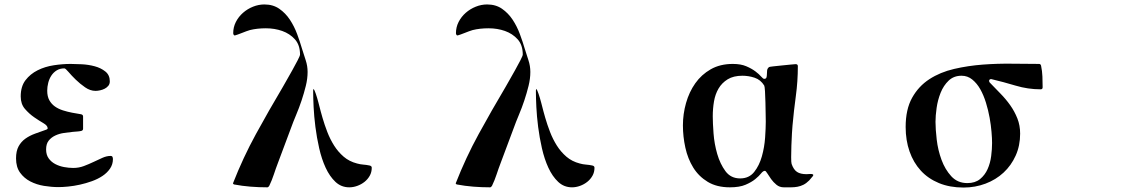

<svg xmlns="http://www.w3.org/2000/svg" viewBox="-20 -834 5040 862"><path d="M353 -256Q353 -248 344 -246Q335 -244 325.5 -243.5Q316 -243 307 -242Q288 -240 267 -237Q246 -234 228 -225.5Q210 -217 198.5 -202.5Q187 -188 187 -163Q187 -139 198.5 -123Q210 -107 228 -97.5Q246 -88 267.5 -84Q289 -80 309 -80Q334 -80 356.5 -88.5Q379 -97 400 -107Q421 -117 440 -125.5Q459 -134 477 -134Q483 -134 485 -129.5Q487 -125 487 -120Q487 -96 474 -77Q461 -58 440 -44Q419 -30 392.5 -20.5Q366 -11 339 -5Q312 1 286.5 3.5Q261 6 243 6Q211 6 177.5 0.5Q144 -5 116 -19.5Q88 -34 70 -59Q52 -84 52 -123Q52 -156 63.5 -177Q75 -198 94 -211.5Q113 -225 137.5 -234Q162 -243 188 -252Q194 -254 194 -258Q194 -270 175 -281Q156 -292 133.5 -307.5Q111 -323 92 -345Q73 -367 73 -401Q73 -446 94.5 -474Q116 -502 149 -518.5Q182 -535 221.5 -541Q261 -547 297 -547Q317 -547 347 -545.5Q377 -544 405 -536.5Q433 -529 453 -513Q473 -497 473 -469Q473 -457 466.5 -449Q460 -441 450.5 -436Q441 -431 429.5 -428.5Q418 -426 409 -426Q385 -426 362 -442Q339 -458 320 -476.5Q301 -495 287.5 -511Q274 -527 269 -527Q249 -527 234.5 -518Q220 -509 210.5 -494.5Q201 -480 196.5 -462Q192 -444 192 -427Q192 -401 201.5 -384Q211 -367 226.5 -356Q242 -345 262.5 -338.5Q283 -332 304 -328Q314 -326 324 -324.5Q334 -323 344 -321Q353 -319 353 -311Z M1026 -10V-11Q1071 -126 1129 -232Q1187 -338 1250 -444Q1254 -451 1266.5 -473Q1279 -495 1292.5 -519Q1306 -543 1316.5 -563.5Q1327 -584 1327 -589Q1327 -632 1304 -657.5Q1281 -683 1247 -695Q1213 -707 1173.5 -707Q1134 -707 1102 -699Q1095 -697 1085.5 -693.5Q1076 -690 1066 -686Q1056 -682 1047.5 -679Q1039 -676 1035 -675Q1031 -674 1029 -678Q1027 -682 1027 -685Q1027 -712 1039 -735.5Q1051 -759 1071 -776.5Q1091 -794 1116 -804Q1141 -814 1167 -814Q1206 -814 1234 -794.5Q1262 -775 1281.5 -745.5Q1301 -716 1314 -681Q1327 -646 1336 -615Q1344 -589 1352.5 -563.5Q1361 -538 1361 -511Q1361 -481 1353 -448.5Q1345 -416 1334 -383Q1323 -350 1309.5 -318Q1296 -286 1286 -258L1228 -103Q1218 -77 1209.5 -51Q1201 -25 1189 0Q1185 7 1180 7Q1142 7 1104.5 4Q1067 1 1030 -6ZM1388 -435Q1392 -430 1398 -412.5Q1404 -395 1409.5 -374Q1415 -353 1420 -333.5Q1425 -314 1428 -305Q1437 -274 1449.5 -241.5Q1462 -209 1480 -180.5Q1498 -152 1523 -130.5Q1548 -109 1583 -100Q1597 -96 1611 -95Q1625 -94 1639 -91Q1649 -89 1649 -81Q1649 -61 1640 -45Q1631 -29 1616.5 -17.5Q1602 -6 1584 0.5Q1566 7 1548 7Q1512 7 1486 -17.5Q1460 -42 1442 -81Q1424 -120 1413 -168.5Q1402 -217 1396 -264.5Q1390 -312 1388 -353.5Q1386 -395 1386 -420Q1386 -425 1386 -428Q1386 -431 1388 -435Z M2026 -10V-11Q2071 -126 2129 -232Q2187 -338 2250 -444Q2254 -451 2266.5 -473Q2279 -495 2292.5 -519Q2306 -543 2316.5 -563.5Q2327 -584 2327 -589Q2327 -632 2304 -657.5Q2281 -683 2247 -695Q2213 -707 2173.5 -707Q2134 -707 2102 -699Q2095 -697 2085.5 -693.5Q2076 -690 2066 -686Q2056 -682 2047.5 -679Q2039 -676 2035 -675Q2031 -674 2029 -678Q2027 -682 2027 -685Q2027 -712 2039 -735.5Q2051 -759 2071 -776.5Q2091 -794 2116 -804Q2141 -814 2167 -814Q2206 -814 2234 -794.5Q2262 -775 2281.5 -745.5Q2301 -716 2314 -681Q2327 -646 2336 -615Q2344 -589 2352.5 -563.5Q2361 -538 2361 -511Q2361 -481 2353 -448.5Q2345 -416 2334 -383Q2323 -350 2309.5 -318Q2296 -286 2286 -258L2228 -103Q2218 -77 2209.5 -51Q2201 -25 2189 0Q2185 7 2180 7Q2142 7 2104.5 4Q2067 1 2030 -6ZM2388 -435Q2392 -430 2398 -412.5Q2404 -395 2409.5 -374Q2415 -353 2420 -333.5Q2425 -314 2428 -305Q2437 -274 2449.5 -241.5Q2462 -209 2480 -180.5Q2498 -152 2523 -130.5Q2548 -109 2583 -100Q2597 -96 2611 -95Q2625 -94 2639 -91Q2649 -89 2649 -81Q2649 -61 2640 -45Q2631 -29 2616.5 -17.5Q2602 -6 2584 0.5Q2566 7 2548 7Q2512 7 2486 -17.5Q2460 -42 2442 -81Q2424 -120 2413 -168.5Q2402 -217 2396 -264.5Q2390 -312 2388 -353.5Q2386 -395 2386 -420Q2386 -425 2386 -428Q2386 -431 2388 -435Z M3270 -547Q3306 -547 3330.5 -536.5Q3355 -526 3371.5 -513.5Q3388 -501 3397 -490.5Q3406 -480 3411 -480Q3419 -480 3421 -486Q3423 -492 3423 -500Q3423 -508 3424 -517.5Q3425 -527 3433 -533Q3434 -534 3451 -536Q3468 -538 3489 -540Q3510 -542 3529 -544Q3548 -546 3552 -546Q3562 -546 3562 -537Q3562 -469 3553 -403Q3544 -337 3538 -270Q3537 -261 3535.5 -235Q3534 -209 3533 -180.5Q3532 -152 3532 -128Q3532 -104 3534 -98Q3543 -72 3558.5 -62Q3574 -52 3601 -52Q3603 -52 3609 -52.5Q3615 -53 3620.5 -53Q3626 -53 3629.5 -51Q3633 -49 3630 -44Q3628 -42 3621.5 -34Q3615 -26 3613 -24Q3600 -11 3587 -4.5Q3574 2 3560 4.5Q3546 7 3531 7Q3516 7 3499 7Q3480 7 3466 -4.5Q3452 -16 3442 -30Q3432 -44 3425 -55.5Q3418 -67 3414 -67Q3406 -67 3397 -55.5Q3388 -44 3371 -30Q3354 -16 3327 -4.5Q3300 7 3257 7Q3198 7 3157.5 -17.5Q3117 -42 3092.5 -81.5Q3068 -121 3057 -171Q3046 -221 3046 -271Q3046 -322 3060 -371.5Q3074 -421 3101.5 -460Q3129 -499 3171 -523Q3213 -547 3270 -547ZM3418 -288Q3418 -296 3417.5 -321Q3417 -346 3416.5 -374Q3416 -402 3414.5 -424.5Q3413 -447 3411 -450Q3395 -476 3368 -485Q3341 -494 3313 -494Q3273 -494 3247 -478Q3221 -462 3206 -436.5Q3191 -411 3185.5 -378.5Q3180 -346 3180 -312Q3180 -282 3183.5 -235Q3187 -188 3200 -143Q3213 -98 3237 -65.5Q3261 -33 3303 -33Q3343 -33 3366 -62Q3389 -91 3400.5 -132Q3412 -173 3415 -216Q3418 -259 3418 -288Z M4424 -478 4420 -471 4423 -464Q4447 -439 4471.5 -414Q4496 -389 4515.5 -361.5Q4535 -334 4547.5 -302.5Q4560 -271 4560 -234Q4560 -180 4540 -135.5Q4520 -91 4485.5 -59Q4451 -27 4404.5 -9.5Q4358 8 4306 8Q4244 8 4195.5 -12Q4147 -32 4114 -68Q4081 -104 4063.5 -154Q4046 -204 4046 -264Q4046 -343 4075 -395Q4104 -447 4152.5 -478.5Q4201 -510 4263.5 -524.5Q4326 -539 4392.5 -544Q4459 -549 4524.5 -548Q4590 -547 4645 -547Q4652 -547 4654 -539Q4659 -515 4660 -490.5Q4661 -466 4661 -442Q4661 -433 4652 -433Q4595 -433 4540 -449.5Q4485 -466 4430 -479ZM4180 -287Q4180 -254 4185.5 -207Q4191 -160 4207 -116.5Q4223 -73 4251 -42.5Q4279 -12 4323 -12Q4358 -12 4380 -30Q4402 -48 4414 -75Q4426 -102 4430 -133.5Q4434 -165 4434 -192Q4434 -212 4431.5 -242Q4429 -272 4423 -305.5Q4417 -339 4406.5 -373Q4396 -407 4381 -433.5Q4366 -460 4345 -477Q4324 -494 4297 -494Q4262 -494 4239 -472Q4216 -450 4203 -417.5Q4190 -385 4185 -349.5Q4180 -314 4180 -287Z"/></svg>

Font: SoukouMincho
Style: Regular
Weight: 400
Designer: Dr. Ken Lunde (project architect, glyph set definition & overall production); Masataka HATTORI  (production & ideograph 
Foundry: Adobe Systems Incorporated
Version: Version 1.00